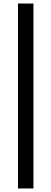

<svg xmlns="http://www.w3.org/2000/svg" viewBox="-20 -878 293 1093"><path d="M82.5 194.8V-857.9H170.4V194.8Z"/></svg>

Font: SVN-Playfair Display
Style: Bold
Weight: 700
Designer: Claus Eggers Sørensen
Foundry: Claus Eggers Sørensen
Version: Version 1.004;PS 001.004;hotconv 1.0.70;makeotf.lib2.5.58329